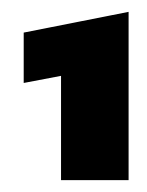

<svg xmlns="http://www.w3.org/2000/svg" viewBox="-20 -674 248 324"><path d="M83 -546 20 -534V-619L197 -654V-370H83Z"/></svg>

Font: Kanit SemiBold
Style: Regular
Weight: 600
Designer: Katatrad Team
Foundry: CadsonDemak
Version: Version 1.030